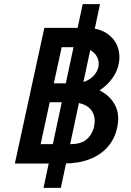

<svg xmlns="http://www.w3.org/2000/svg" viewBox="-20 -793 633 931"><path d="M52 0 195 -658H390Q457 -658 496.5 -632Q536 -606 550.5 -565.5Q565 -525 555 -481Q549 -450 529.5 -420.5Q510 -391 480.5 -367.5Q451 -344 412.5 -330.5Q374 -317 330 -317L344 -380Q413 -380 463.5 -354.5Q514 -329 538 -283Q562 -237 548 -174Q537 -121 503 -81.5Q469 -42 414.5 -21Q360 0 286 0ZM177 -94H322Q371 -94 398 -115.5Q425 -137 435 -174Q444 -211 434 -238.5Q424 -266 396 -281.5Q368 -297 322 -297H191L212 -389H338Q372 -389 397 -400Q422 -411 437.5 -429.5Q453 -448 457 -468Q462 -491 452.5 -513Q443 -535 419 -549.5Q395 -564 353 -564H279ZM191 118 381 -773H465L275 118Z"/></svg>

Font: Ysabeau Infant
Style: Bold Italic
Weight: 700
Italic angle: -12°
Designer: Christian Thalmann (Catharsis Fonts)
Version: Version 2.001;gftools[0.9.30]; featfreeze: ss01,ss02,lnum